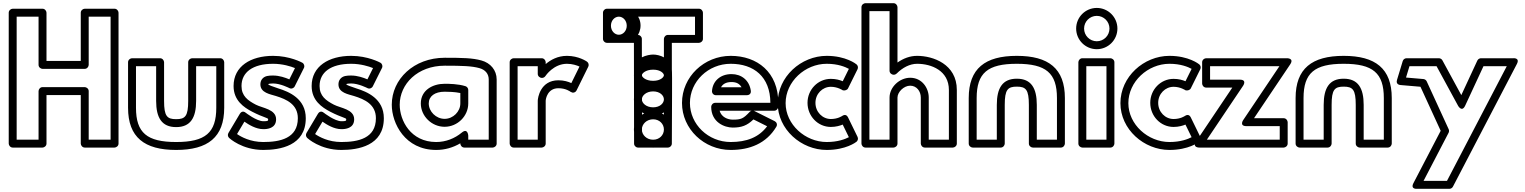

<svg xmlns="http://www.w3.org/2000/svg" viewBox="-20 -905 9608 1210"><path d="M223 -331V-25H85V-800H223V-496C223 -480.9 237.3 -471 248 -471H514C529.1 -471 539 -485.3 539 -496V-800H677V-25H539V-331C539 -346.1 524.7 -356 514 -356H248C232.9 -356 223 -341.7 223 -331ZM273 -306H489V0C489 10.7 498.9 25 514 25H702C712.7 25 727 15.1 727 0V-825C727 -835.7 717.1 -850 702 -850H514C503.3 -850 489 -840.1 489 -825V-521H273V-825C273 -835.7 263.1 -850 248 -850H60C49.3 -850 35 -840.1 35 -825V0C35 10.7 44.9 25 60 25H248C258.7 25 273 15.1 273 0Z M964 -488V-269C964 -163.4 999.2 -104 1090 -104C1180.8 -104 1216 -163.4 1216 -269V-488H1343V-226C1343 -68.1 1273.9 -10 1090 -10C906.1 -10 837 -68.1 837 -226V-488ZM1014 -513C1014 -523.7 1004.1 -538 989 -538H812C801.3 -538 787 -528.1 787 -513V-226C787 -39.9 889.9 40 1090 40C1290.1 40 1393 -39.9 1393 -226V-513C1393 -523.7 1383.1 -538 1368 -538H1191C1180.3 -538 1166 -528.1 1166 -513V-269C1166 -172.6 1147.2 -154 1090 -154C1032.8 -154 1014 -172.6 1014 -269Z M1701 -503C1761.4 -503 1812.7 -486.6 1839 -476L1803.5 -404.9C1778.3 -415.5 1741.1 -429 1701 -429C1674.9 -429 1648.6 -428.1 1631.8 -407C1623.6 -396.7 1621 -384.3 1621 -373C1621 -319.8 1684 -311.1 1718.5 -300.1C1786.6 -279.1 1857 -246.6 1857 -160C1857 -32.6 1744.6 -10 1639 -10C1557.9 -10 1499.6 -42.3 1473.8 -60.2L1520.3 -138.3C1546.7 -120 1592.3 -91 1640 -91C1662.2 -91 1720 -94.7 1720 -153C1720 -216.8 1635 -223.2 1592.5 -245.2C1541.6 -271.6 1502 -300.2 1502 -363C1502 -448.8 1572 -503 1701 -503ZM1701 -553C1560 -553 1452 -487.2 1452 -363C1452 -271.8 1516.3 -228.4 1569.5 -200.8C1643 -162.8 1670 -163.2 1670 -153C1670 -143.3 1667.8 -141 1640 -141C1596.9 -141 1529.1 -194.1 1529.1 -194.1C1508.8 -211.1 1495.4 -194.3 1491.5 -187.8L1419.5 -66.8C1413.8 -57.1 1415.3 -43.7 1424 -35.7C1426.1 -33.7 1505.5 40 1639 40C1743.4 40 1907 14.6 1907 -160C1907 -283.4 1801.4 -326.9 1733.5 -347.9C1695 -360.1 1672.8 -369.7 1671 -372.6C1671 -372.6 1671 -372.7 1671 -373C1671 -374.2 1671.1 -375.1 1671.2 -375.7C1673.9 -376.9 1684 -379 1701 -379C1747.2 -379 1803.3 -349.9 1803.3 -349.9C1816.3 -343 1831.4 -348.9 1837.4 -360.8L1895.4 -476.8C1901.1 -488.2 1896.9 -503.4 1885 -509.9C1883.1 -511 1806.6 -553 1701 -553Z M2193 -503C2253.4 -503 2304.7 -486.6 2331 -476L2295.5 -404.9C2270.3 -415.5 2233.1 -429 2193 -429C2166.9 -429 2140.6 -428.1 2123.8 -407C2115.6 -396.7 2113 -384.3 2113 -373C2113 -319.8 2176 -311.1 2210.5 -300.1C2278.6 -279.1 2349 -246.6 2349 -160C2349 -32.6 2236.6 -10 2131 -10C2049.9 -10 1991.6 -42.3 1965.8 -60.2L2012.3 -138.3C2038.7 -120 2084.3 -91 2132 -91C2154.2 -91 2212 -94.7 2212 -153C2212 -216.8 2127 -223.2 2084.5 -245.2C2033.6 -271.6 1994 -300.2 1994 -363C1994 -448.8 2064 -503 2193 -503ZM2193 -553C2052 -553 1944 -487.2 1944 -363C1944 -271.8 2008.3 -228.4 2061.5 -200.8C2135 -162.8 2162 -163.2 2162 -153C2162 -143.3 2159.8 -141 2132 -141C2088.9 -141 2021.1 -194.1 2021.1 -194.1C2000.8 -211.1 1987.4 -194.3 1983.5 -187.8L1911.5 -66.8C1905.8 -57.1 1907.3 -43.7 1916 -35.7C1918.1 -33.7 1997.5 40 2131 40C2235.4 40 2399 14.6 2399 -160C2399 -283.4 2293.4 -326.9 2225.5 -347.9C2187 -360.1 2164.8 -369.7 2163 -372.6C2163 -372.6 2163 -372.7 2163 -373C2163 -374.2 2163.1 -375.1 2163.2 -375.7C2165.9 -376.9 2176 -379 2193 -379C2239.2 -379 2295.3 -349.9 2295.3 -349.9C2308.3 -343 2323.4 -348.9 2329.4 -360.8L2387.4 -476.8C2393.1 -488.2 2388.9 -503.4 2377 -509.9C2375.1 -511 2298.6 -553 2193 -553Z M3060 -25H2931V-50C2931 -50 2928.2 -101.1 2890 -69.2C2846.1 -32.7 2789.7 -10 2729 -10C2567.7 -10 2499 -146.2 2499 -245C2499 -374.5 2610.6 -491 2783 -491C2897 -491 2953.8 -488.7 3000.5 -475.9C3039.3 -465.4 3060 -439 3060 -404ZM3085 25C3095.7 25 3110 15.1 3110 0V-404C3110 -463 3070.7 -508.7 3013.6 -524.1C2958.2 -539.3 2897 -541 2783 -541C2587.4 -541 2449 -405.5 2449 -245C2449 -127.8 2532.3 40 2729 40C2784.3 40 2835.6 24.8 2881 -1.9V0C2881 10.7 2890.9 25 2906 25ZM2632 -253C2632 -173.6 2700.3 -106 2782 -106C2863.9 -106 2931 -173.8 2931 -253V-338C2931 -349.1 2923.1 -358.9 2913.4 -361.9C2866.3 -376.5 2809.8 -377 2782 -377C2707.4 -377 2632 -337.1 2632 -253ZM2682 -253C2682 -298.9 2720.6 -327 2782 -327C2804.3 -327 2845.8 -326.2 2881 -318.7V-253C2881 -202.2 2836.1 -156 2782 -156C2727.7 -156 2682 -202.4 2682 -253Z M3575 -326.8 3587.4 -321.3C3598 -319.7 3608.7 -325.3 3613.4 -334.9L3687.4 -484.9C3692.7 -495.6 3689.4 -509.5 3679.2 -516.6C3677.3 -517.9 3627 -553 3553 -553C3493.9 -553 3449.9 -527.4 3419 -501.3V-513C3419 -523.7 3409.1 -538 3394 -538H3217C3206.3 -538 3192 -528.1 3192 -513V0C3192 10.7 3201.9 25 3217 25H3394C3404.7 25 3419 15.1 3419 0V-270C3419.3 -281.2 3430.2 -349 3499 -349C3546.3 -349 3573.4 -328.1 3575 -326.8ZM3242 -25V-488H3369V-439C3369 -423.9 3383.3 -414 3394 -414H3396C3404.7 -414 3412.8 -419.2 3416.8 -425.2C3419.3 -429.1 3469.4 -503 3553 -503C3586.6 -503 3615.4 -493.1 3632 -485.6L3580.6 -381.3C3562.2 -390 3534.5 -399 3499 -399C3384.5 -399 3369 -286.6 3369 -270V-25Z M3780 -825V-660C3780 -644.9 3794.3 -635 3805 -635H3917C3975.5 -635 4016.8 -687.9 4016.8 -744C4016.8 -801 3974.2 -850 3917 -850H3805C3789.9 -850 3780 -835.7 3780 -825ZM3830 -800H3917C3943.4 -800 3966.8 -777 3966.8 -744C3966.8 -710.1 3942.1 -685 3917 -685H3830ZM3830.2 -743C3830.2 -776.3 3854.1 -800 3880 -800C3905.9 -800 3929.8 -776.3 3929.8 -743C3929.8 -709.7 3905.9 -686 3880 -686C3854.1 -686 3830.2 -709.7 3830.2 -743ZM3780.2 -743C3780.2 -686.3 3822.3 -636 3880 -636C3937.7 -636 3979.8 -686.3 3979.8 -743C3979.8 -799.7 3937.7 -850 3880 -850C3822.3 -850 3780.2 -799.7 3780.2 -743ZM3975 -430.8C3975 -374.2 4039.1 -345.7 4096 -345.7C4153.7 -345.7 4214 -375.2 4214 -430.8C4214 -486.5 4153.7 -516 4096 -516C4039.1 -516 3975 -487.5 3975 -430.8ZM4025 -430.8C4025 -440.7 4046.9 -466 4096 -466C4144.3 -466 4164 -441.7 4164 -430.8C4164 -419.9 4144.3 -395.7 4096 -395.7C4046.9 -395.7 4025 -421 4025 -430.8ZM3975 -278.8C3975 -218.3 4034.5 -178.6 4096 -178.6C4158.3 -178.6 4214 -219.3 4214 -278.8C4214 -338.3 4158.3 -379 4096 -379C4034.4 -379 3975 -339.4 3975 -278.8ZM4025 -278.8C4025 -301.5 4051.6 -329 4096 -329C4139.7 -329 4164 -302.6 4164 -278.8C4164 -255.1 4139.7 -228.6 4096 -228.6C4051.5 -228.6 4025 -256.2 4025 -278.8ZM3975 -88.8C3975 -24.1 4030.8 25.5 4096 25.5C4162 25.5 4214 -25.2 4214 -88.8C4214 -152.5 4162 -203.1 4096 -203.1C4030.8 -203.1 3975 -153.6 3975 -88.8ZM4025 -88.8C4025 -122.9 4055.2 -153.1 4096 -153.1C4136 -153.1 4164 -124 4164 -88.8C4164 -53.7 4136 -24.5 4096 -24.5C4055.2 -24.5 4025 -54.8 4025 -88.8ZM4214 0C4214 -202.9 4217.5 -439.3 4213.8 -471.8C4206.1 -541.1 4133.4 -561.2 4096 -561.2C4064.7 -561.2 3976 -543.8 3976 -469V0C3976 15.1 3990.3 25 4001 25H4189C4204.1 25 4214 10.7 4214 0ZM4164 -25H4026V-469C4026 -492.2 4067.3 -511.2 4096 -511.2C4124.6 -511.2 4161 -494.4 4164.2 -466.2C4166.5 -445.1 4164.2 -222.6 4164 -25ZM3830 -685V-800H4360V-685H4189C4173.9 -685 4164 -670.7 4164 -660V-25H4026L4025 -660C4025 -674.3 4012.5 -685 4000 -685ZM3780 -660C3780 -649.3 3789.9 -635 3805 -635H3975L3976 0C3976 12.5 3986.8 25 4001 25H4189C4199.7 25 4214 15.1 4214 0V-635H4385C4395.7 -635 4410 -644.9 4410 -660V-825C4410 -835.7 4400.1 -850 4385 -850H3805C3794.3 -850 3780 -840.1 3780 -825Z M4716 -207C4711.7 -205.7 4707.7 -203.3 4704.7 -200.1C4664.3 -156.8 4650.3 -151 4598 -151C4566.1 -151 4526.3 -166.9 4515.1 -207ZM4730 -207H4859C4870.2 -207 4881.6 -215.6 4883.7 -227.9C4885.3 -237.9 4885 -248.7 4885 -256C4885 -450.2 4752.1 -553 4585 -553C4417 -553 4278 -420.6 4278 -256C4278 -92.3 4417 40 4585 40C4704.4 40 4809 -0.1 4872.5 -106.2C4881.2 -120.8 4873.6 -135.7 4862.2 -141.4L4734.2 -205.4C4733.3 -205.8 4731.4 -206.6 4730 -207ZM4835 -257H4487C4471.9 -257 4462 -242.7 4462 -232C4462 -134.4 4545.6 -101 4598 -101C4653.1 -101 4688.6 -113.7 4728.2 -152.5L4814.5 -109.3C4761.8 -38.5 4684 -10 4585 -10C4443 -10 4328 -121.7 4328 -256C4328 -391.4 4443 -503 4585 -503C4729.9 -503 4834.1 -422.1 4835 -257ZM4492 -305H4687C4696.8 -305 4715.1 -310.8 4711.7 -333.7C4702 -399.5 4652.9 -438 4590 -438C4517.6 -438 4470.9 -391.7 4467.1 -331.6C4466.2 -318.7 4475.5 -305 4492 -305ZM4524 -355C4533.6 -373.3 4553.2 -388 4590 -388C4621.4 -388 4641.4 -376.5 4653.2 -355Z M5291.8 -335.7C5304.3 -332.8 5319.3 -337.7 5324.4 -347.9L5384.4 -468.9C5389.2 -478.5 5387 -491.8 5377.9 -499.3C5375 -501.7 5311.3 -553 5190 -553C5028.2 -553 4881 -421.3 4881 -255C4881 -89.4 5029.5 40 5190 40C5310.5 40 5373.4 -8.2 5377.8 -11.7C5385.8 -18.4 5389.8 -31.1 5384.5 -42L5324.5 -165C5313.2 -188.2 5295.4 -179.3 5288.5 -175C5285.4 -172.9 5259.4 -155 5216 -155C5163.5 -155 5119 -199 5119 -257C5119 -313.8 5163.4 -358 5216 -358C5258.4 -358 5290.1 -336.8 5291.8 -335.7ZM5216 -408C5134.6 -408 5069 -340.2 5069 -257C5069 -173 5134.5 -105 5216 -105C5248 -105 5274.9 -113.2 5290.8 -119.9L5329.6 -40.4C5306.2 -28.2 5259.9 -10 5190 -10C5054.5 -10 4931 -120.6 4931 -255C4931 -390.7 5053.8 -503 5190 -503C5260.4 -503 5307.1 -483.4 5329.7 -471.1L5291 -393C5272.5 -400.8 5247.9 -408 5216 -408Z M5459 -25V-835H5586V-459C5586 -443.9 5600.3 -434 5611 -434H5613C5619.8 -434 5626.8 -437.4 5630.7 -441.3C5667.7 -478.3 5712.9 -503 5760 -503C5849.1 -503 5960 -460.3 5960 -338V-25H5833V-290C5833 -351.3 5789.8 -415 5716 -415C5649.5 -415 5586 -356.7 5586 -290V-25ZM5409 0C5409 10.7 5418.9 25 5434 25H5611C5621.7 25 5636 15.1 5636 0V-290C5636 -325.3 5676.5 -365 5716 -365C5756.2 -365 5783 -330.7 5783 -290V0C5783 10.7 5792.9 25 5808 25H5985C5995.7 25 6010 15.1 6010 0V-338C6010 -501.7 5858.9 -553 5760 -553C5713.9 -553 5673.3 -536.9 5636 -511V-860C5636 -870.7 5626.1 -885 5611 -885H5434C5423.3 -885 5409 -875.1 5409 -860Z M6312 0V-244C6312 -340.4 6330.8 -359 6388 -359C6445.2 -359 6464 -340.4 6464 -244V0C6464 15.1 6478.3 25 6489 25H6666C6681.1 25 6691 10.7 6691 0V-287C6691 -473.1 6588.1 -553 6388 -553C6187.9 -553 6085 -473.1 6085 -287V0C6085 15.1 6099.3 25 6110 25H6287C6302.1 25 6312 10.7 6312 0ZM6262 -25H6135V-287C6135 -444.9 6204.1 -503 6388 -503C6571.9 -503 6641 -444.9 6641 -287V-25H6514V-244C6514 -349.6 6478.8 -409 6388 -409C6297.2 -409 6262 -349.6 6262 -244Z M6892 -805C6936.2 -805 6972 -769.2 6972 -725C6972 -680.8 6936.2 -645 6892 -645C6847.8 -645 6812 -680.8 6812 -725C6812 -769.2 6847.8 -805 6892 -805ZM6892 -855C6820.2 -855 6762 -796.8 6762 -725C6762 -653.2 6820.2 -595 6892 -595C6963.8 -595 7022 -653.2 7022 -725C7022 -796.8 6963.8 -855 6892 -855ZM6776 -513V0C6776 15.1 6790.3 25 6801 25H6978C6993.1 25 7003 10.7 7003 0V-513C7003 -528.1 6988.7 -538 6978 -538H6801C6785.9 -538 6776 -523.7 6776 -513ZM6826 -488H6953V-25H6826Z M7451.8 -335.7C7464.3 -332.8 7479.3 -337.7 7484.4 -347.9L7544.4 -468.9C7549.2 -478.5 7547 -491.8 7537.9 -499.3C7535 -501.7 7471.3 -553 7350 -553C7188.2 -553 7041 -421.3 7041 -255C7041 -89.4 7189.5 40 7350 40C7470.5 40 7533.4 -8.2 7537.8 -11.7C7545.8 -18.4 7549.8 -31.1 7544.5 -42L7484.5 -165C7473.2 -188.2 7455.4 -179.3 7448.5 -175C7445.4 -172.9 7419.4 -155 7376 -155C7323.5 -155 7279 -199 7279 -257C7279 -313.8 7323.4 -358 7376 -358C7418.4 -358 7450.1 -336.8 7451.8 -335.7ZM7376 -408C7294.6 -408 7229 -340.2 7229 -257C7229 -173 7294.5 -105 7376 -105C7408 -105 7434.9 -113.2 7450.8 -119.9L7489.6 -40.4C7466.2 -28.2 7419.9 -10 7350 -10C7214.5 -10 7091 -120.6 7091 -255C7091 -390.7 7213.8 -503 7350 -503C7420.4 -503 7467.1 -483.4 7489.7 -471.1L7451 -393C7432.5 -400.8 7407.9 -408 7376 -408Z M8043.1 -488 7815.2 -148.9C7815.2 -148.9 7787.5 -110 7836 -110H8045V-25H7585.9L7813.8 -364.1C7813.8 -364.1 7841.5 -403 7793 -403H7606V-488ZM8110.8 -499.1C8137.8 -539.3 8090 -538 8090 -538H7581C7570.3 -538 7556 -528.1 7556 -513V-378C7556 -367.3 7565.9 -353 7581 -353H7746.1L7518.2 -13.9C7491.2 26.3 7539 25 7539 25H8070C8080.7 25 8095 15.1 8095 0V-135C8095 -145.7 8085.1 -160 8070 -160H7882.9Z M8372 0V-244C8372 -340.4 8390.8 -359 8448 -359C8505.2 -359 8524 -340.4 8524 -244V0C8524 15.1 8538.3 25 8549 25H8726C8741.1 25 8751 10.7 8751 0V-287C8751 -473.1 8648.1 -553 8448 -553C8247.9 -553 8145 -473.1 8145 -287V0C8145 15.1 8159.3 25 8170 25H8347C8362.1 25 8372 10.7 8372 0ZM8322 -25H8195V-287C8195 -444.9 8264.1 -503 8448 -503C8631.9 -503 8701 -444.9 8701 -287V-25H8574V-244C8574 -349.6 8538.8 -409 8448 -409C8357.2 -409 8322 -349.6 8322 -244Z M9329.1 -488H9475.9L9098.9 235H8951.3L9109.3 -68.5C9113 -75.5 9112.4 -84.7 9109.8 -90.4L8971.2 -392.4C8967.4 -400.9 8958.3 -406.3 8950.6 -406.9L8840.8 -416.3L8862.6 -488H9033.2L9169.1 -238.1C9169.1 -238.1 9193.1 -194.8 9213.8 -239.5ZM9313.1 -538C9305 -538 9294.7 -532.7 9290.4 -523.5L9189.3 -305.6L9070.1 -524.9C9066.2 -532.1 9057.5 -538 9048.1 -538H8844.1C8833.8 -538 8823.4 -530.9 8820.2 -520.3L8784 -401.3C8775.6 -373.9 8799.3 -369.6 8805.8 -369.1L8931.9 -358.3L9059.3 -80.7L8887.9 248.5C8866.8 289 8910.1 285 8910.1 285H9114.1C9122.7 285 9131.9 279.9 9136.3 271.6L9539.3 -501.4C9560.4 -542 9517.1 -538 9517.1 -538Z"/></svg>

Font: Hussar Techniczny
Style: Bold 
Weight: 700
Foundry: Cannot Into Space Fonts
Version: Version 0.77